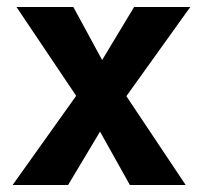

<svg xmlns="http://www.w3.org/2000/svg" viewBox="-20 -527 566 547"><path d="M509 0 340 -253 522 -507H362L271 -356L189 -507H27L197 -254L16 0H174L265 -152L350 0Z"/></svg>

Font: Hind Variable Light
Style: Regular
Weight: 300
Designer: Manushi Parikh, Satya Rajpurohit
Foundry: Indian Type Foundry
Version: Version 3.000